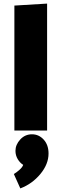

<svg xmlns="http://www.w3.org/2000/svg" viewBox="-20 -726 342 1068"><path d="M60 0V-695L242 -706V0ZM158 21Q196 21 223 50.5Q250 80 250 128Q250 187 204.5 242Q159 297 93 322L57 242Q71 234 88 219Q105 204 109 191Q91 180 78.5 159Q66 138 66 113Q66 79 92.5 50Q119 21 158 21Z"/></svg>

Font: Palanquin Dark
Style: Bold
Weight: 700
Designer: Pria Ravichandran
Version: Version 1.000